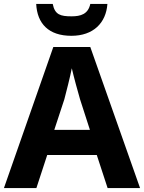

<svg xmlns="http://www.w3.org/2000/svg" viewBox="-20 -956 732 976"><path d="M526 -936H439C428 -884 390 -873 344 -873C287 -873 259 -881 248 -936H164C169 -836 227 -774 343 -774C454 -774 519 -839 526 -936ZM527 0H692L439 -717H251L0 0H165L220 -168H472ZM387 -451 437 -296H256L307 -451C317 -489 336 -563 345 -609C354 -569 378 -481 387 -451Z"/></svg>

Font: Noto Sans Canadian Aboriginal
Style: Bold
Weight: 700
Designer: Monotype Design Team, Typotheque's Kevin King
Foundry: Monotype Imaging Inc.
Version: Version 2.004